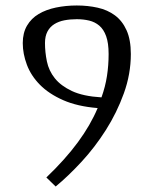

<svg xmlns="http://www.w3.org/2000/svg" viewBox="-20 -665 560 700"><path d="M457 -468Q457 -395 431.5 -324.5Q406 -254 366 -191Q326 -128 277.5 -75.5Q229 -23 183 15L149 -18Q218 -84 264 -146.5Q310 -209 336 -271Q262 -277 210 -300Q158 -323 125.5 -356Q93 -389 78 -429Q63 -469 63 -508Q63 -545 78.5 -571.5Q94 -598 121 -614Q148 -630 184 -637.5Q220 -645 260 -645Q300 -645 336 -637Q372 -629 399 -609Q426 -589 441.5 -554.5Q457 -520 457 -468ZM144 -508Q144 -475 151 -441Q158 -407 180 -379.5Q202 -352 242.5 -333Q283 -314 350 -310Q364 -349 370 -388Q376 -427 376 -468Q376 -508 367 -533Q358 -558 342 -571.5Q326 -585 305 -590Q284 -595 260 -595Q236 -595 215 -591Q194 -587 178 -577Q162 -567 153 -550Q144 -533 144 -508Z"/></svg>

Font: Combo
Style: Regular
Weight: 400
Designer: Eduardo Rodriguez Tunni
Foundry: Eduardo Rodriguez Tunni
Version: Version 1.001